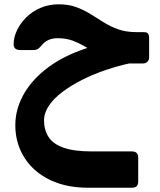

<svg xmlns="http://www.w3.org/2000/svg" viewBox="-20 -502 741 888"><path d="M386.6 366.2Q308.5 366.2 246.6 344.6Q184.6 322.9 140.8 283.5Q96.9 244.1 73.7 190.8Q50.5 137.5 50.9 74.9Q51.3 6.1 85.8 -59Q120.3 -124.1 186.8 -178.1Q253.3 -232.1 349.9 -268.4Q446.5 -304.6 570.7 -315L585.5 -210.3Q526.9 -197.8 468.9 -178.2Q410.9 -158.6 359.6 -132.6Q308.4 -106.6 268.7 -76.8Q229 -47 206.4 -13.6Q183.7 19.9 183.7 54.8Q183.7 99.5 204.9 132.1Q226.1 164.6 274.9 181.4Q323.6 198.3 404 198.3H590Q619.2 198.3 619.2 226.9V337.6Q619.2 366.2 590.6 366.2ZM563.2 -208.5V-227.9Q516 -227.5 481.5 -237.2Q447 -246.9 420.1 -260.8Q393.2 -274.8 368.4 -289.3Q343.5 -303.9 315.2 -314.3Q286.9 -324.6 250 -325.3Q224.2 -325.9 205.1 -317.4Q185.9 -308.9 174 -293.8Q162.5 -280.1 155 -275.3Q147.5 -270.5 129.9 -270.5H74.8Q43.1 -270.5 43.1 -296.8Q43.1 -329.7 58.8 -362.4Q74.4 -395 102.3 -422.4Q130.2 -449.9 168.4 -466Q206.5 -482.1 251.5 -482.1Q297.4 -482.1 332.5 -469.1Q367.6 -456.1 398.2 -437.2Q428.7 -418.2 459.5 -398.8Q490.2 -379.4 526.7 -366.4Q563.2 -353.4 611.9 -353.4H644Q659.9 -353.4 664.8 -346.6Q669.7 -339.9 669.7 -324.6V-236.8Q669.7 -224.3 661.9 -216.4Q654 -208.5 640.5 -208.5Z"/></svg>

Font: Rubik Light
Style: Italic
Weight: 300
Italic angle: -12°
Designer: Hubert and Fischer
Foundry: Hubert and Fischer
Version: Version 2.300;gftools[0.9.30]